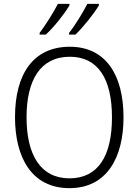

<svg xmlns="http://www.w3.org/2000/svg" viewBox="-20 -968 721 998"><path d="M494 -940V-948H434C414 -908 371 -837 339 -797V-788H372C413 -827 471 -900 494 -940ZM341 -940V-948H281C260 -907 218 -839 186 -797V-788H218C262 -828 318 -900 341 -940ZM622 -358C622 -578 530 -725 343 -725C155 -725 58 -586 58 -359C58 -149 145 10 341 10C534 10 622 -147 622 -358ZM118 -358C118 -552 190 -673 343 -673C489 -673 562 -559 562 -358C562 -160 492 -41 341 -41C191 -41 118 -163 118 -358Z"/></svg>

Font: Noto Sans Gujarati UI SemiCondensed Light
Style: Regular
Weight: 300
Width: 4
Designer: Jelle Bosma - Monotype Design Team, Universal Thirst
Foundry: Monotype Imaging Inc.
Version: Version 2.106